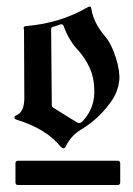

<svg xmlns="http://www.w3.org/2000/svg" viewBox="-20 -625 394 570"><path d="M174.8 -189.5Q168.9 -179.7 160.2 -189.5Q117.2 -242.7 29.8 -269.5Q22.5 -271.5 22.7 -275.9Q22.9 -280.3 27.3 -282.2Q52.2 -291 52.2 -334L51.3 -533.2Q51.3 -537.6 50.5 -540.3Q49.8 -543 51 -544.9Q52.2 -546.9 56.2 -547.4Q160.2 -556.2 241.2 -604Q244.6 -606 247.6 -605.2Q250.5 -604.5 251 -599.6Q257.3 -557.6 292 -517.1Q311.5 -493.7 324.2 -452.9Q336.9 -412.1 334 -385.3Q330.1 -353.5 313.2 -328.4Q296.4 -303.2 274.9 -282.2Q249.5 -257.3 220.2 -240Q190.9 -222.7 174.8 -189.5ZM131.8 -538.6 133.8 -313.5Q133.8 -307.6 138.2 -305.2L207.5 -262.2Q217.8 -255.9 226.1 -266.1Q263.2 -306.2 259.8 -361.8Q258.8 -396.5 246.1 -423.8Q233.4 -451.2 214.8 -472.7Q184.6 -503.4 168.5 -548.8Q167.5 -550.8 164.8 -552.2Q162.1 -553.7 159.7 -552.7Q147.9 -548.3 136.2 -544.9Q131.8 -543.5 131.8 -538.6ZM33.7 -147.9H329.1Q336.9 -147.9 336.9 -139.6V-84Q336.9 -75.7 329.1 -75.7H33.7Q25.9 -75.7 25.9 -84V-139.6Q25.9 -147.9 33.7 -147.9Z"/></svg>

Font: Bertholdr Mainzer Fraktur
Style: Regular
Weight: 400
Designer: Peter Wiegel, original typeface by Carl Albert Fahrenwaldt 1901
Foundry: Peter Wiegel
Version: Version 1.000 2010 initial release